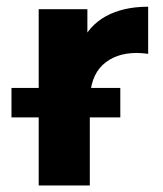

<svg xmlns="http://www.w3.org/2000/svg" viewBox="-20 -566 497 586"><path d="M98.1 0V-537.9H246.7V-385.6L226.2 -429.6Q250 -487 302.9 -516.3Q355.8 -545.5 432.2 -545.5V-401.7Q422 -403 413.8 -403.7Q405.6 -404.4 397.3 -404.4Q332.4 -404.4 293.2 -367.7Q254.1 -330.9 254.1 -253.9V0ZM15 -207.6V-297.7H347.2V-207.6Z"/></svg>

Font: Montserrat Thin
Style: Regular
Weight: 100
Designer: Julieta Ulanovsky
Foundry: Julieta Ulanovsky
Version: Version 9.000